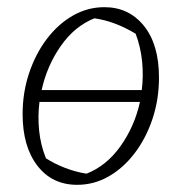

<svg xmlns="http://www.w3.org/2000/svg" viewBox="-20 -507 506 535"><path d="M195 8Q125 8 84 -45.5Q43 -99 43 -189Q43 -249 61 -303Q79 -357 110.5 -398.5Q142 -440 183 -463.5Q224 -487 271 -487Q339 -487 381 -435Q423 -383 423 -291Q423 -230 405 -176Q387 -122 355.5 -80.5Q324 -39 283 -15.5Q242 8 195 8ZM243 -456Q188 -434 149.5 -379Q111 -324 96 -256H375Q380 -295 376 -335.5Q372 -376 358 -413Q300 -448 243 -456ZM221 -23Q277 -45 316 -100Q355 -155 370 -223H90Q85 -184 89 -143.5Q93 -103 108 -66Q131 -51 160.5 -39.5Q190 -28 221 -23Z"/></svg>

Font: Piazzolla ExtraLight
Style: Italic
Weight: 200
Italic angle: -11.3°
Designer: Juan Pablo del Peral
Foundry: Huerta Tipografica
Version: Version 1.330